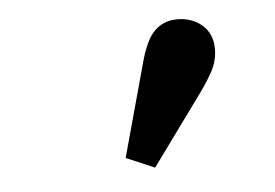

<svg xmlns="http://www.w3.org/2000/svg" viewBox="-31 -826 452 316"><g transform="rotate(-5 194.5 -668.0)"><path d="M167 -568 209 -721Q219 -759 234 -773.5Q249 -788 271 -788Q296 -788 312.5 -773.5Q329 -759 329 -734Q329 -715 320 -698Q311 -681 294 -658L214 -548Z"/></g></svg>

Font: Source Serif 4
Style: Bold
Weight: 700
Designer: Frank Grießhammer
Foundry: Adobe
Version: Version 4.005;hotconv 1.1.0;makeotfexe 2.6.0